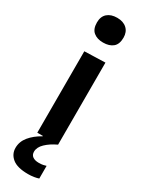

<svg xmlns="http://www.w3.org/2000/svg" viewBox="-248 -770 767 1017"><g transform="rotate(30 136.0 -262.0)"><path d="M72 0V-498L199 -502V0ZM134 -587.5Q97.5 -587.5 75.5 -605.8Q53.5 -624 53.5 -664Q53.5 -700.5 75.5 -719.8Q97.5 -739 135 -739Q172.5 -739 194.2 -719Q216 -699 216 -664Q216 -624 194.2 -605.8Q172.5 -587.5 134 -587.5ZM138.5 214.5Q73 214.5 42.5 189.8Q12 165 12 127Q12 88.5 37.8 57.2Q63.5 26 106.5 2V-23.5L173 -30L198.5 0Q159 18.5 133 43.2Q107 68 107 95.5Q107 115 120.8 124.8Q134.5 134.5 158 134.5Q173.5 134.5 184.8 132.2Q196 130 202.5 127.5V205Q191.5 209 174.2 211.8Q157 214.5 138.5 214.5Z"/></g></svg>

Font: Commissioner SemiBold
Style: Regular
Weight: 600
Designer: Kostas Bartsokas
Foundry: Kostas Bartsokas
Version: Version 1.000; ttfautohint (v1.8.3)